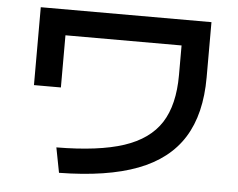

<svg xmlns="http://www.w3.org/2000/svg" viewBox="-49 -730 962 777"><g transform="rotate(5 432.0 -341.5)"><path d="M667 -447.3V-567.4H195.3V-355.5H85.9V-671.9H779.3V-447.3Q779.3 -298.3 719.7 -202.9Q660.2 -107.4 536.4 -60.3Q412.6 -13.2 217.8 -10.7L198.2 -112.3Q369.6 -113.3 471.7 -147Q573.7 -180.7 620.4 -253.2Q667 -325.7 667 -447.3Z"/></g></svg>

Font: Pretendard GOV SemiBold
Style: Regular
Weight: 600
Designer: Base glyphs from Inter by Rasmus Andersson; Hangeul glyphs from Noto Sans CJK(Source Han Sans) by Jang Soo-young and Kan
Foundry: Kil Hyung-jin
Version: Version 1.309